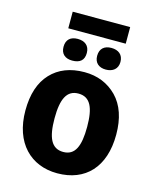

<svg xmlns="http://www.w3.org/2000/svg" viewBox="-126 -941 843 1037"><g transform="rotate(15 295.0 -422.5)"><path d="M548.8 -273.9C548.8 -364.7 524.9 -434.6 477.5 -483.4C429.7 -531.7 369.6 -556.2 296.9 -556.2C217.8 -556.2 155.3 -531.7 109.9 -483.4C64 -434.6 41 -364.7 41 -273.9C41 -92.3 146.5 9.8 293.9 9.8C451.2 9.8 548.8 -92.3 548.8 -273.9ZM204.1 -273.9C204.1 -381.8 230 -436 294.9 -436C360.8 -436 386.2 -381.8 386.2 -273.9C386.2 -166 361.8 -109.9 295.9 -109.9C229.5 -109.9 204.1 -166 204.1 -273.9ZM149.9 -855V-762.2H471.2V-855ZM214.8 -720.2C175.3 -720.2 150.9 -700.2 150.9 -659.2C150.9 -620.1 175.3 -599.1 214.8 -599.1C259.3 -599.1 281.2 -619.1 281.2 -659.2C281.2 -700.2 253.9 -720.2 214.8 -720.2ZM402.8 -720.2C364.3 -720.2 338.9 -700.2 338.9 -659.2C338.9 -620.1 364.3 -599.1 402.8 -599.1C441.9 -599.1 469.2 -620.1 469.2 -659.2C469.2 -700.2 441.9 -720.2 402.8 -720.2Z"/></g></svg>

Font: Avrile Sans
Style: Bold
Weight: 700
Designer: Monotype Design Team, Google (font), Stefan Peev (BGR Cyrillic), Cristiano Sobral (main changes)
Foundry: The Avrile Sans Project Authors
Version: Version 3.110